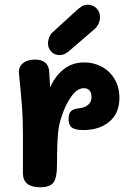

<svg xmlns="http://www.w3.org/2000/svg" viewBox="-20 -783 561 812"><path d="M485 -369Q485 -304 442.5 -268.5Q400 -233 333 -233Q298 -233 284 -243.5Q270 -254 270 -279Q270 -303 280 -312.5Q290 -322 308 -324Q367 -330 367 -373Q367 -391 358.5 -400.5Q350 -410 335 -410Q308 -410 285 -379.5Q262 -349 247 -308.5Q232 -268 228 -240Q221 -196 221 -84Q221 -30 205.5 -10.5Q190 9 151 9Q115 9 96.5 -5Q78 -19 77 -48V-94V-210Q77 -274 74 -318.5Q71 -363 64 -433L60 -474Q58 -499 76.5 -515Q95 -531 128 -531Q184 -531 188 -481Q190 -457 192 -413Q212 -460 248.5 -489.5Q285 -519 337 -519Q377 -519 411 -500.5Q445 -482 465 -448Q485 -414 485 -369ZM183 -600Q183 -612 188 -625Q193 -638 202 -646L295 -731Q314 -749 325.5 -756Q337 -763 351 -763Q373 -763 388 -748Q403 -733 403 -710Q403 -695 396.5 -682Q390 -669 380 -660L280 -574Q266 -561 255 -555.5Q244 -550 232 -550Q211 -550 197 -564.5Q183 -579 183 -600Z"/></svg>

Font: Mali
Style: Bold
Weight: 700
Designer: Kitiyaporn Chalermlarp | Katatrad Aksorn Co.,Ltd.
Foundry: Cadson Demak Co.,Ltd.
Version: Version 1.000; ttfautohint (v1.6)